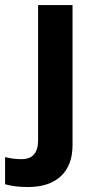

<svg xmlns="http://www.w3.org/2000/svg" viewBox="-80 -527 383 770"><path d="M31.7 223.1Q-21.5 223.1 -59.6 211.9V103Q-27.8 111.3 5.4 111.3Q40.5 111.3 56.6 92Q72.8 72.8 72.8 34.7V-506.8H210.9V54.7Q210.9 135.7 164.3 179.4Q117.7 223.1 31.7 223.1Z"/></svg>

Font: Bpm'online Open Sans
Style: Bold
Weight: 700
Foundry: Ascender Corporation
Version: Version 1.10